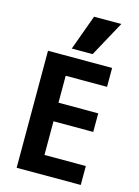

<svg xmlns="http://www.w3.org/2000/svg" viewBox="-145 -1079 839 1157"><g transform="rotate(15 275.0 -500.0)"><path d="M78 0V-730H478V-612H220V-444H468V-328H220V-118H478V0ZM343 -780H213L293 -1000H463Z"/></g></svg>

Font: M PLUS Code Latin SemiExpanded
Style: Bold
Weight: 700
Width: 6
Designer: Coji Morishita
Foundry: UNDERFOREST DESIGN
Version: Version 1.002; ttfautohint (v1.8.3)